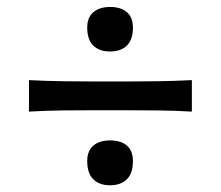

<svg xmlns="http://www.w3.org/2000/svg" viewBox="-20 -597 644 560"><path d="M300.8 -446.8Q270 -446.8 252.2 -463.9Q234.4 -481 234.4 -516.6Q234.4 -546.4 252.4 -561.5Q270.5 -576.7 301.3 -576.7Q332.5 -576.7 350.1 -561.5Q367.7 -546.4 367.7 -516.6Q367.7 -481 349.9 -463.9Q332 -446.8 300.8 -446.8ZM64.5 -271.5V-363.3Q114.7 -360.8 161.9 -360.1Q209 -359.4 250 -359.4H354Q395 -359.4 442.1 -360.1Q489.3 -360.8 539.6 -363.3V-271.5Q489.3 -274.4 442.1 -274.9Q395 -275.4 354 -275.4H250Q209 -275.4 161.9 -274.9Q114.7 -274.4 64.5 -271.5ZM300.8 -56.6Q270 -56.6 252.2 -74Q234.4 -91.3 234.4 -127.4Q234.4 -157.2 252.4 -172.4Q270.5 -187.5 301.3 -187.5Q332.5 -187.5 350.1 -172.4Q367.7 -157.2 367.7 -127.4Q367.7 -91.3 349.9 -74Q332 -56.6 300.8 -56.6Z"/></svg>

Font: Pinar-FD Medium
Style: Regular
Weight: 500
Designer: Amin Abedi
Version: Version 3.000